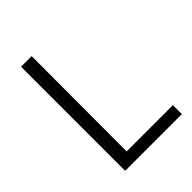

<svg xmlns="http://www.w3.org/2000/svg" viewBox="-189 -746 845 845"><g transform="rotate(-45 233.5 -324.0)"><path d="M92 -1H91V-648H157L156 -56H444V0H92Z"/></g></svg>

Font: Gafata
Style: Regular
Weight: 400
Designer: Lautaro Hourcade
Foundry: Lautaro Hourcade
Version: Version 4.002; ttfautohint (v0.94.20-1c74) -l 7 -r 28 -G 0 -